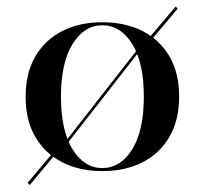

<svg xmlns="http://www.w3.org/2000/svg" viewBox="-20 -493 604 566"><path d="M165.3 -53.2 159.7 -58.9 396.8 -362.1 402.4 -356.5ZM67.7 52.4 61.3 46 147.6 -56.5 153.2 -50ZM413.7 -360.5 407.3 -366.9 497.6 -473.4 504 -467.7ZM281.5 11.3Q214.5 11.3 163.7 -14.5Q112.9 -40.3 84.3 -89.1Q55.6 -137.9 55.6 -208.1Q55.6 -278.2 84.3 -327Q112.9 -375.8 163.7 -401.6Q214.5 -427.4 281.5 -427.4Q349.2 -427.4 400 -401.6Q450.8 -375.8 479.4 -327Q508.1 -278.2 508.1 -208.1Q508.1 -138.7 479.4 -89.5Q450.8 -40.3 400 -14.5Q349.2 11.3 281.5 11.3ZM281.5 2.4Q335.5 2.4 369.8 -52.8Q404 -108.1 404 -208.1Q404 -308.1 369.8 -363.3Q335.5 -418.5 281.5 -418.5Q228.2 -418.5 194 -363.3Q159.7 -308.1 159.7 -208.1Q159.7 -108.1 194 -52.8Q228.2 2.4 281.5 2.4Z"/></svg>

Font: Playfair 144pt SemiExpanded SemiBold
Style: Regular
Weight: 600
Width: 6
Designer: Claus Eggers Sørensen
Foundry: Claus Eggers Sørensen
Version: Version 2.203